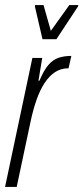

<svg xmlns="http://www.w3.org/2000/svg" viewBox="-22 -739 330 759"><path d="M-2 0 106 -510H145L130 -420H134Q151 -461 169 -482Q187 -503 209.5 -510.5Q232 -518 260 -518L249 -469Q218 -469 195 -453.5Q172 -438 154 -410.5Q136 -383 122.5 -344.5Q109 -306 99 -259L44 0ZM146 -584 116 -713 117 -719H150L179 -617L252 -719H288L286 -713L201 -584Z"/></svg>

Font: Saira UltraCondensed Light
Style: Italic
Weight: 300
Width: 1
Italic angle: -12°
Designer: Hector Gatti with collaboration of the Omnibus-Type team
Foundry: Omnibus-Type
Version: Version 1.101